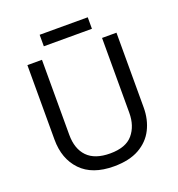

<svg xmlns="http://www.w3.org/2000/svg" viewBox="-152 -980 1034 1114"><g transform="rotate(-20 365.5 -422.5)"><path d="M640 -252Q640 -178 610 -118.5Q580 -59 518.5 -24.5Q457 10 362 10Q229 10 159.5 -62.5Q90 -135 90 -254V-714H180V-251Q180 -164 226.5 -116Q273 -68 367 -68Q464 -68 507.5 -119.5Q551 -171 551 -252V-714H640ZM514 -855V-784H217V-855Z"/></g></svg>

Font: Noto Sans Tagbanwa
Style: Regular
Weight: 400
Designer: Monotype Design Team
Foundry: Monotype Imaging Inc.
Version: Version 2.001; ttfautohint (v1.8.4.7-5d5b)